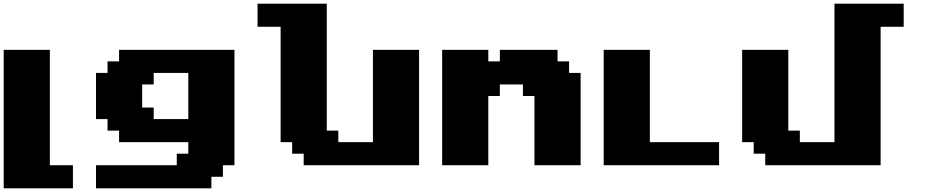

<svg xmlns="http://www.w3.org/2000/svg" viewBox="-20 -895 5040 1040"><path d="M0 125H375V0H250V-625H0Z M500 125H1125V62.5H1187.5V0H1250V-625H625V-562.5H562.5V-500H500V-250H562.5V-187.5H625V-125H1000V-62.5H937.5V0H500ZM1000 -250H812.5V-312.5H750V-437.5H812.5V-500H1000Z M1625 0H2250V-625H2000V-125H1812.5V-187.5H1750V-875H1375V-750H1500V-125H1562.5V-62.5H1625Z M2875 0H3125V-500H3062.5V-562.5H3000V-625H2687.5V-562.5H2625V-625H2375V0H2625V-375H2687.5V-437.5H2812.5V-375H2875Z M3250 0H3875V-125H3500V-625H3250Z M4125 0H4750V-750H4875V-875H4500V-125H4312.5V-187.5H4250V-625H4000V-125H4062.5V-62.5H4125Z"/></svg>

Font: Faithful 32x
Style: Bold
Weight: 400
Foundry: Faithful Resource Pack
Version: Version 1.0; January 27, 2023